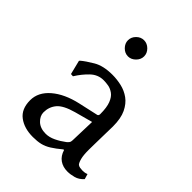

<svg xmlns="http://www.w3.org/2000/svg" viewBox="-200 -794 910 910"><g transform="rotate(45 255.0 -338.5)"><path d="M328.6 -50.8H324.7Q296.4 -27.3 274.7 -13.7Q252.9 0 231.4 5.1Q210 10.3 180.2 10.3Q122.1 10.3 85 -17.6Q47.9 -45.4 47.9 -104Q47.9 -157.7 95.5 -198.7Q143.1 -239.7 223.6 -257.8L322.3 -279.8Q329.6 -282.2 329.6 -292.5Q329.6 -336.9 319.6 -362.5Q309.6 -388.2 293.2 -399.9Q276.9 -411.6 259.8 -414.6Q242.7 -417.5 227.5 -417.5Q189.9 -417.5 161.6 -390.4Q133.3 -363.3 111.3 -327.6L97.2 -328.6L79.6 -399.4L83 -403.8Q103 -420.9 140.6 -443.1Q178.2 -465.3 238.8 -465.3Q269 -465.3 299.8 -458.3Q330.6 -451.2 356 -432.9Q381.3 -414.6 397.5 -381.1Q413.6 -347.7 413.6 -293.5Q413.6 -289.6 413.1 -268.8Q412.6 -248 412.1 -221.2Q411.6 -194.3 411.1 -169.9Q410.6 -145.5 410.6 -133.3Q410.6 -98.1 415.8 -78.4Q420.9 -58.6 428.2 -50.8Q433.6 -46.4 442.4 -44.9Q451.2 -43.5 459 -43.5Q465.3 -43.5 472.4 -44.4Q479.5 -45.4 487.8 -48.8L495.6 -22.5Q477.1 -2 454.3 4.2Q431.6 10.3 411.6 10.3Q381.3 10.3 359.6 -4.9Q337.9 -20 328.6 -50.8ZM328.6 -238.8 238.8 -214.4Q177.2 -197.3 155.3 -170.9Q133.3 -144.5 133.3 -108.4Q133.3 -84 154.5 -63.7Q175.8 -43.5 212.4 -43.5Q236.3 -43.5 261.7 -55.7Q287.1 -67.9 309.6 -85Q315.9 -89.8 320.3 -95.9Q324.7 -102.1 324.7 -112.3ZM174.8 -632.8Q174.8 -654.3 191.2 -670.7Q207.5 -687 229 -687Q250 -687 266.6 -670.7Q283.2 -654.3 283.2 -632.8Q283.2 -611.8 266.6 -595.2Q250 -578.6 229 -578.6Q207.5 -578.6 191.2 -595.2Q174.8 -611.8 174.8 -632.8Z"/></g></svg>

Font: Kurinto Seri
Style: Regular
Weight: 400
Designer: Kurinto was developed by Clint Goss from a range of fonts that are compatible with the SIL Open Font License Version 1.1
Foundry: Clinton F. Goss
Version: Version 2.196; July 25, 2020